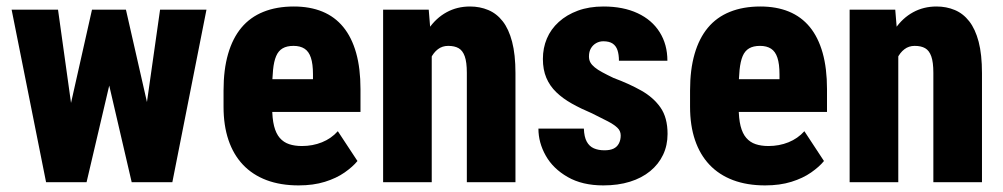

<svg xmlns="http://www.w3.org/2000/svg" viewBox="-20 -558 3073 588"><path d="M176.3 -148.4 261.7 -528.3H354.5L328.6 -356L245.1 0H169.9ZM157.7 -528.3 210.4 -150.4 210.9 0H121.1L15.6 -528.3ZM417.5 -157.2 470.2 -528.3H612.3L507.8 0H418ZM365.7 -528.3 451.7 -150.4 459 0H383.3L300.8 -355L275.9 -528.3Z M894.5 9.8Q839.4 9.8 796.4 -6.3Q753.4 -22.5 724.1 -53.5Q694.8 -84.5 679.7 -129.2Q664.6 -173.8 664.6 -231V-280.8Q664.6 -344.7 678.5 -392.8Q692.4 -440.9 719.2 -473.1Q746.1 -505.4 786.6 -521.7Q827.1 -538.1 879.9 -538.1Q929.2 -538.1 967.3 -522.5Q1005.4 -506.8 1031.2 -475.3Q1057.1 -443.8 1070.6 -396.2Q1084 -348.6 1084 -285.2V-215.3H723.6V-315.4H938.5V-330.1Q938.5 -362.3 932.1 -381.3Q925.8 -400.4 912.6 -408.9Q899.4 -417.5 878.9 -417.5Q858.4 -417.5 845.5 -409.9Q832.5 -402.3 825.7 -386.2Q818.8 -370.1 816.2 -343.8Q813.5 -317.4 813.5 -280.8V-231Q813.5 -195.3 819.3 -172.1Q825.2 -148.9 836.9 -135.5Q848.6 -122.1 865.5 -116.5Q882.3 -110.8 904.8 -110.8Q937.5 -110.8 966.1 -122.3Q994.6 -133.8 1014.6 -156.2L1074.7 -64.9Q1060.5 -47.4 1035.4 -29.8Q1010.3 -12.2 974.9 -1.2Q939.5 9.8 894.5 9.8Z M1302.2 -415.5V0H1153.3V-528.3H1293ZM1282.7 -282.2 1246.1 -281.2Q1245.6 -341.3 1257.6 -388.7Q1269.5 -436 1292.5 -469.5Q1315.4 -502.9 1347.7 -520.5Q1379.9 -538.1 1419.4 -538.1Q1449.7 -538.1 1475.3 -527.3Q1501 -516.6 1519.5 -492.9Q1538.1 -469.2 1548.3 -430.2Q1558.6 -391.1 1558.6 -334V0H1409.7V-335Q1409.7 -367.7 1403.3 -385.5Q1397 -403.3 1384.5 -410.4Q1372.1 -417.5 1352.5 -417.5Q1334.5 -417.5 1321 -407.2Q1307.6 -397 1298.8 -378.7Q1290 -360.4 1286.4 -335.7Q1282.7 -311 1282.7 -282.2Z M1880.9 -143.1Q1880.9 -157.2 1870.8 -166.7Q1860.8 -176.3 1841.8 -186.3Q1822.8 -196.3 1793 -210.9Q1759.3 -225.1 1731.4 -240.7Q1703.6 -256.3 1683.6 -275.6Q1663.6 -294.9 1653.1 -319.8Q1642.6 -344.7 1642.6 -377.4Q1642.6 -411.1 1654.8 -439.9Q1667 -468.8 1691.2 -490.7Q1715.3 -512.7 1749.8 -525.4Q1784.2 -538.1 1828.1 -538.1Q1888.7 -538.1 1932.6 -517.6Q1976.6 -497.1 2000.2 -459.5Q2023.9 -421.9 2023.9 -372.1H1875.5Q1875.5 -390.6 1871.1 -404.1Q1866.7 -417.5 1856.2 -424.6Q1845.7 -431.6 1827.6 -431.6Q1815.9 -431.6 1805.9 -426Q1795.9 -420.4 1789.8 -410.2Q1783.7 -399.9 1783.7 -385.3Q1783.7 -374.5 1788.1 -366.7Q1792.5 -358.9 1801.5 -351.6Q1810.5 -344.2 1824.5 -336.7Q1838.4 -329.1 1858.9 -319.3Q1906.2 -301.8 1943.6 -280.8Q1981 -259.8 2002.7 -228.8Q2024.4 -197.8 2024.4 -147.9Q2024.4 -112.8 2010.7 -84Q1997.1 -55.2 1971.2 -33.9Q1945.3 -12.7 1909.2 -1.5Q1873 9.8 1827.6 9.8Q1763.2 9.8 1718.5 -15.9Q1673.8 -41.5 1651.4 -81.3Q1628.9 -121.1 1628.9 -164.1H1768.1Q1769 -138.7 1776.9 -124.3Q1784.7 -109.9 1798.6 -103.8Q1812.5 -97.7 1831.1 -97.7Q1848.1 -97.7 1858.9 -102.8Q1869.6 -107.9 1875.2 -118.4Q1880.9 -128.9 1880.9 -143.1Z M2323.2 9.8Q2268.1 9.8 2225.1 -6.3Q2182.1 -22.5 2152.8 -53.5Q2123.5 -84.5 2108.4 -129.2Q2093.3 -173.8 2093.3 -231V-280.8Q2093.3 -344.7 2107.2 -392.8Q2121.1 -440.9 2147.9 -473.1Q2174.8 -505.4 2215.3 -521.7Q2255.9 -538.1 2308.6 -538.1Q2357.9 -538.1 2396 -522.5Q2434.1 -506.8 2460 -475.3Q2485.8 -443.8 2499.3 -396.2Q2512.7 -348.6 2512.7 -285.2V-215.3H2152.3V-315.4H2367.2V-330.1Q2367.2 -362.3 2360.8 -381.3Q2354.5 -400.4 2341.3 -408.9Q2328.1 -417.5 2307.6 -417.5Q2287.1 -417.5 2274.2 -409.9Q2261.2 -402.3 2254.4 -386.2Q2247.6 -370.1 2244.9 -343.8Q2242.2 -317.4 2242.2 -280.8V-231Q2242.2 -195.3 2248 -172.1Q2253.9 -148.9 2265.6 -135.5Q2277.3 -122.1 2294.2 -116.5Q2311 -110.8 2333.5 -110.8Q2366.2 -110.8 2394.8 -122.3Q2423.3 -133.8 2443.4 -156.2L2503.4 -64.9Q2489.3 -47.4 2464.1 -29.8Q2439 -12.2 2403.6 -1.2Q2368.2 9.8 2323.2 9.8Z M2731 -415.5V0H2582V-528.3H2721.7ZM2711.4 -282.2 2674.8 -281.2Q2674.3 -341.3 2686.3 -388.7Q2698.2 -436 2721.2 -469.5Q2744.1 -502.9 2776.4 -520.5Q2808.6 -538.1 2848.1 -538.1Q2878.4 -538.1 2904.1 -527.3Q2929.7 -516.6 2948.2 -492.9Q2966.8 -469.2 2977.1 -430.2Q2987.3 -391.1 2987.3 -334V0H2838.4V-335Q2838.4 -367.7 2832 -385.5Q2825.7 -403.3 2813.2 -410.4Q2800.8 -417.5 2781.2 -417.5Q2763.2 -417.5 2749.8 -407.2Q2736.3 -397 2727.5 -378.7Q2718.8 -360.4 2715.1 -335.7Q2711.4 -311 2711.4 -282.2Z"/></svg>

Font: Roboto Condensed ExtraBold
Style: Regular
Weight: 800
Designer: Christian Robertson
Foundry: Google
Version: Version 3.008; 2023